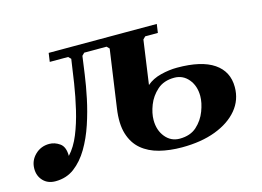

<svg xmlns="http://www.w3.org/2000/svg" viewBox="-98 -609 1019 748"><g transform="rotate(-15 411.5 -235.0)"><path d="M553 -25Q596 -25 622 -48.5Q648 -72 660.5 -105Q673 -138 673 -165Q673 -206 650.5 -233Q628 -260 593 -260Q551 -260 524.5 -236.5Q498 -213 485.5 -181Q473 -149 473 -121Q473 -80 495.5 -52.5Q518 -25 553 -25ZM225 -435 215 -445H141L146 -480H582L577 -445H526L516 -435L491 -258Q514 -278 548 -286.5Q582 -295 614 -295Q712 -295 762 -261Q812 -227 812 -164Q812 -112 779.5 -73Q747 -34 689 -12Q631 10 553 10Q504 10 462.5 -0.5Q421 -11 392 -35.5Q363 -60 350.5 -101Q338 -142 347 -203L380 -435L370 -445H280L270 -435Q266 -407 260 -363Q254 -319 243.5 -269Q233 -219 216.5 -169.5Q200 -120 176 -79.5Q152 -39 119.5 -14.5Q87 10 43 10Q12 10 -6.5 -9.5Q-25 -29 -25 -58Q-25 -91 -1.5 -114Q22 -137 56 -137Q78 -137 98 -123Q118 -109 118 -72Q144 -100 161.5 -143Q179 -186 191 -237Q203 -288 211 -339.5Q219 -391 225 -435Z"/></g></svg>

Font: Brygada 1918
Style: Italic
Weight: 400
Italic angle: -8°
Designer: Mateusz Machalski | Borys Kosmynka | Przemek Hoffer
Foundry: NIEPODLEGLA 2018
Version: Version 3.006